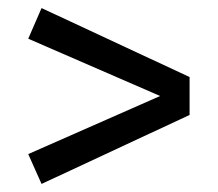

<svg xmlns="http://www.w3.org/2000/svg" viewBox="-20 -571 540 476"><path d="M83 -551 50 -475 377 -333 50 -189 83 -115 450 -286V-380Z"/></svg>

Font: FiraGO Unicode
Style: Regular
Weight: 400
Designer: bBox Type
Foundry: bBox Type GmbH
Version: Version 1.001;PS 001.001;hotconv 1.0.88;makeotf.lib2.5.64775